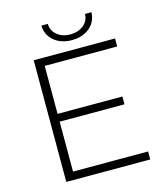

<svg xmlns="http://www.w3.org/2000/svg" viewBox="-126 -971 922 1067"><g transform="rotate(-15 334.5 -437.5)"><path d="M605 -46V0H122V-700H590V-654H173V-378H546V-333H173V-46ZM357 -753Q296 -753 255.5 -786Q215 -819 213 -875H250Q251 -835 281.5 -810.5Q312 -786 357 -786Q402 -786 432.5 -810.5Q463 -835 464 -875H501Q499 -819 458.5 -786Q418 -753 357 -753Z"/></g></svg>

Font: Hilab Light
Style: Regular
Weight: 300
Designer: Cristianderson Lima
Foundry: Cristianderson
Version: Version 1.0